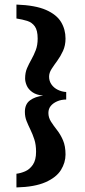

<svg xmlns="http://www.w3.org/2000/svg" viewBox="-20 -685 373 841"><path d="M52 136V76Q70 74 90 65.5Q110 57 124 36.5Q138 16 138 -20Q138 -51 130.5 -74Q123 -97 113.5 -116.5Q104 -136 96.5 -154.5Q89 -173 89 -195Q89 -229 111.5 -245.5Q134 -262 169 -266Q139 -269 121.5 -281.5Q104 -294 97 -310.5Q90 -327 90 -341Q90 -367 98.5 -386.5Q107 -406 117.5 -424.5Q128 -443 136.5 -465Q145 -487 145 -516Q145 -552 132.5 -569.5Q120 -587 99 -593.5Q78 -600 52 -604V-665Q135 -662 181.5 -641.5Q228 -621 247.5 -588.5Q267 -556 267 -516Q267 -486 256 -462Q245 -438 231 -419Q217 -400 206 -383Q195 -366 195 -349Q195 -330 205.5 -315Q216 -300 233.5 -291.5Q251 -283 270 -282V-249Q248 -249 230 -241Q212 -233 202 -220.5Q192 -208 192 -190Q192 -170 203.5 -152Q215 -134 230 -115Q245 -96 256 -70.5Q267 -45 267 -8Q267 27 247 59.5Q227 92 179.5 113Q132 134 52 136Z"/></svg>

Font: Alumni Sans
Style: Bold
Weight: 700
Designer: Robert E. Leuschke
Foundry: Robert E. Leuschke
Version: Version 1.018